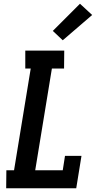

<svg xmlns="http://www.w3.org/2000/svg" viewBox="-20 -1005 540 1025"><path d="M13 0 14 -96H55L144 -639H115V-735H323L322 -639H257L168 -96H315L327 -173H415L387 0ZM315 -790 262 -840 407 -985 472 -925Z"/></svg>

Font: Iosevka Curly Slab
Style: Bold Italic
Weight: 700
Italic angle: -9°
Monospace: yes
Designer: Belleve Invis
Foundry: Belleve Invis
Version: Version 22.1.2; ttfautohint (v1.8.4)